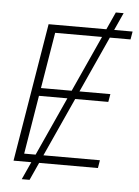

<svg xmlns="http://www.w3.org/2000/svg" viewBox="-60 -865 725 1005"><g transform="rotate(5 302.0 -363.0)"><path d="M92.8 92.8 507.3 -819.3H548.3L133.8 92.8ZM41.5 0 162.1 -727.5H603.5L596.2 -685.5H200.2L151.4 -391.1H516.1L508.8 -349.6H144.5L93.8 -41.5H491.7L484.9 0Z"/></g></svg>

Font: Inter 28pt ExtraLight
Style: Italic
Weight: 250
Italic angle: -9.3988°
Designer: Rasmus Andersson
Foundry: rsms
Version: Version 4.001;git-66647c0bb